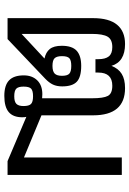

<svg xmlns="http://www.w3.org/2000/svg" viewBox="125 -709 599 889"><g transform="rotate(90 424.5 -264.5)"><path d="M329 -75Q329 -114 352 -137.5Q375 -161 416 -161Q429 -161 435 -160V-391Q435 -444 424 -464.5Q413 -485 377 -485Q316 -485 316 -420V-407H254V-420Q254 -453 241 -469Q228 -485 198 -485Q163 -485 150 -463.5Q137 -442 137 -390V-65L251 -171Q222 -177 207 -195.5Q192 -214 192 -251Q192 -299 215 -320Q238 -341 285 -341Q337 -341 358.5 -320.5Q380 -300 380 -253Q380 -228 371.5 -210Q363 -192 344 -174L161 0H64V-396Q64 -470 94.5 -507Q125 -544 184 -544Q266 -544 285 -481Q297 -513 322 -528.5Q347 -544 388 -544Q514 -544 514 -396V-157L709 -76V-529H790V0H726L521 -87Q523 -81 523 -68Q523 -26 499 -5.5Q475 15 424 15Q375 15 352 -7Q329 -29 329 -75ZM331 -252Q331 -277 321 -286Q311 -295 285 -295Q259 -295 249.5 -286Q240 -277 240 -252Q240 -228 249.5 -218Q259 -208 285 -208Q310 -208 320.5 -218Q331 -228 331 -252ZM471 -74Q471 -99 461.5 -108.5Q452 -118 426 -118Q400 -118 390.5 -109Q381 -100 381 -74Q381 -50 390.5 -40.5Q400 -31 426 -31Q451 -31 461 -41Q471 -51 471 -74Z"/></g></svg>

Font: Pridi Light
Style: Regular
Weight: 300
Designer: Katatrad Team
Foundry: CadsonDemak
Version: Version 1.003